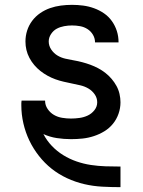

<svg xmlns="http://www.w3.org/2000/svg" viewBox="-20 -562 590 792"><path d="M476 210Q439 210 401.5 208Q364 206 327.5 197.5Q291 189 256.5 173Q222 157 193 134Q164 111 140.5 81Q117 51 101 17.5Q85 -16 76.5 -53Q68 -90 68 -127Q68 -132 68 -137Q68 -142 69 -147H166V-146Q166 -128 176.5 -112.5Q187 -97 202.5 -88Q218 -79 236.5 -76Q255 -73 273 -73Q290 -73 308 -75.5Q326 -78 342 -85.5Q358 -93 369.5 -107.5Q381 -122 381 -140Q381 -158 370.5 -173Q360 -188 344.5 -197Q329 -206 311.5 -210Q294 -214 277 -217.5Q260 -221 242.5 -225Q225 -229 208.5 -235Q192 -241 176.5 -249.5Q161 -258 147 -269Q133 -280 121.5 -293.5Q110 -307 101.5 -323Q93 -339 89 -356Q85 -373 85 -391Q85 -414 92 -436Q99 -458 113 -476.5Q127 -495 146 -508Q165 -521 186.5 -528.5Q208 -536 231 -539Q254 -542 277 -542Q300 -542 323 -539Q346 -536 368 -528Q390 -520 409 -507Q428 -494 441.5 -475Q455 -456 462 -434Q469 -412 469 -388V-387H372Q372 -404 363.5 -418.5Q355 -433 341 -442Q327 -451 310.5 -454Q294 -457 277 -457Q261 -457 244.5 -454Q228 -451 214 -443.5Q200 -436 190.5 -421.5Q181 -407 181 -391Q181 -373 191.5 -357.5Q202 -342 217 -333Q232 -324 249.5 -320Q267 -316 284.5 -313Q302 -310 319 -305.5Q336 -301 352.5 -295Q369 -289 385 -280.5Q401 -272 415 -261Q429 -250 440.5 -236.5Q452 -223 460.5 -207.5Q469 -192 473 -174.5Q477 -157 477 -140Q477 -116 469 -93Q461 -70 446 -51.5Q431 -33 410.5 -20.5Q390 -8 367 -0.5Q344 7 320.5 9.5Q297 12 273 12Q243 12 214 7.5Q185 3 159 -9Q173 18 194 40Q215 62 241 78Q267 94 296 104Q325 114 355 118.5Q385 123 415.5 124Q446 125 476 125H477V210Z"/></svg>

Font: Lode Dark
Style: Bold
Weight: 700
Monospace: yes
Designer: Belleve Invis
Foundry: Belleve Invis
Version: Version 29.2.0; ttfautohint (v1.8.3)